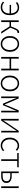

<svg xmlns="http://www.w3.org/2000/svg" viewBox="2472 -3036 574 5559"><g transform="rotate(90 2759.5 -256.0)"><path d="M191 11Q96 11 27 -56L51 -88Q110 -33 188 -33Q270 -33 319 -88.5Q368 -144 370 -248H120V-289H368Q360 -383 313 -431.5Q266 -480 197 -480Q152 -480 121.5 -465Q91 -450 67 -427L39 -460Q64 -485 101.5 -504Q139 -523 200 -523Q259 -523 309 -494Q359 -465 389 -405.5Q419 -346 419 -255Q419 -165 389.5 -106.5Q360 -48 308.5 -18.5Q257 11 191 11Z M953 -3H899L744 -245H619V-3H569V-510H619V-287H743Q769 -350 796.5 -414.5Q824 -479 852 -501Q880 -523 913 -523Q928 -523 938 -518L927 -470Q919 -473 911 -473Q891 -473 872.5 -458.5Q854 -444 833 -393L781 -269Z M1251 11Q1190 11 1138 -20.5Q1086 -52 1054.5 -111.5Q1023 -171 1023 -255Q1023 -340 1054.5 -400Q1086 -460 1138 -491.5Q1190 -523 1251 -523Q1312 -523 1364.5 -491.5Q1417 -460 1448.5 -400Q1480 -340 1480 -255Q1480 -171 1448.5 -111.5Q1417 -52 1364.5 -20.5Q1312 11 1251 11ZM1251 -33Q1328 -33 1378 -94.5Q1428 -156 1428 -255Q1428 -355 1378 -417Q1328 -479 1251 -479Q1174 -479 1124 -417Q1074 -355 1074 -255Q1074 -156 1124 -94.5Q1174 -33 1251 -33Z M2017 -3H1967V-246H1678V-3H1628V-510H1678V-291H1967V-510H2017Z M2395 11Q2334 11 2282 -20.5Q2230 -52 2198.5 -111.5Q2167 -171 2167 -255Q2167 -340 2198.5 -400Q2230 -460 2282 -491.5Q2334 -523 2395 -523Q2456 -523 2508.5 -491.5Q2561 -460 2592.5 -400Q2624 -340 2624 -255Q2624 -171 2592.5 -111.5Q2561 -52 2508.5 -20.5Q2456 11 2395 11ZM2395 -33Q2472 -33 2522 -94.5Q2572 -156 2572 -255Q2572 -355 2522 -417Q2472 -479 2395 -479Q2318 -479 2268 -417Q2218 -355 2218 -255Q2218 -156 2268 -94.5Q2318 -33 2395 -33Z M3233 -3H3186V-285Q3186 -338 3191 -436H3188Q3165 -380 3142 -328L3024 -53H2981L2862 -328Q2839 -381 2818 -436H2813L2816 -376Q2820 -322 2820 -285V-3H2772V-510H2830L2950 -235Q2987 -144 3001 -106H3005L3016 -131Q3039 -183 3057 -235L3174 -510H3233Z M3815 -3H3766V-253Q3766 -337 3772 -445H3768Q3671 -295 3570 -149L3471 -3H3422V-510H3471V-258Q3471 -175 3466 -67H3471Q3512 -133 3541 -178L3767 -510H3815Z M4195 11Q4096 11 4030 -59Q3964 -129 3964 -255Q3964 -340 3996.5 -400Q4029 -460 4082 -491.5Q4135 -523 4197 -523Q4248 -523 4284 -503.5Q4320 -484 4345 -459L4316 -425Q4262 -479 4198 -479Q4121 -479 4068 -417Q4015 -355 4015 -255Q4015 -156 4065.5 -94.5Q4116 -33 4198 -33Q4270 -33 4332 -91L4357 -56Q4282 11 4195 11Z M4639 -3H4591V-467H4409V-510H4822V-467H4639Z M5083 -3H4943V-510H4993V-307H5083Q5172 -307 5224.5 -269Q5277 -231 5277 -156Q5277 -79 5224.5 -41Q5172 -3 5083 -3ZM5073 -45Q5226 -45 5226 -152Q5226 -214 5188.5 -240Q5151 -266 5073 -266H4993V-45ZM5424 -3H5375V-510H5424Z"/></g></svg>

Font: LXGW 975 Gothic SC 200W
Style: Regular
Weight: 200
Version: Version 2.01;February 25, 2021